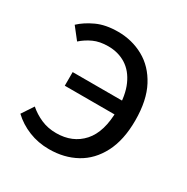

<svg xmlns="http://www.w3.org/2000/svg" viewBox="-136 -674 781 803"><g transform="rotate(30 255.0 -272.0)"><path d="M204.2 13.4Q151.6 13.4 106.2 -5Q60.8 -23.3 27 -55.4L64.2 -111.6Q90.1 -88.9 123.2 -74.4Q156.2 -59.8 196.4 -59.8Q275.5 -59.8 322.8 -112.4Q370 -165.1 370 -271Q370 -342.6 349 -389.6Q328.1 -436.7 290.8 -460.2Q253.6 -483.6 204.7 -483.6Q164.2 -483.6 134.6 -470.1Q105 -456.6 81.4 -435.5L37.7 -491.2Q65.7 -517.7 108.1 -537.2Q150.5 -556.8 210.2 -556.8Q278 -556.8 334.2 -525.6Q390.5 -494.4 423.9 -431.2Q457.4 -367.9 457.4 -271Q457.4 -176.2 424.3 -112.8Q391.3 -49.3 334.3 -18Q277.3 13.4 204.2 13.4ZM129.3 -249.7V-315.5H414.6V-249.7Z"/></g></svg>

Font: Noto Sans JP
Style: Regular
Weight: 100
Designer: Ryoko NISHIZUKA 西塚涼子 (kana, bopomofo & ideographs); Paul D. Hunt (Latin, Greek & Cyrillic); Sandoll Communications 산돌커뮤니
Foundry: Adobe
Version: Version 2.004;hotconv 1.0.118;makeotfexe 2.5.65603